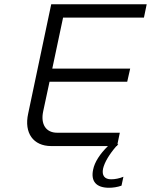

<svg xmlns="http://www.w3.org/2000/svg" viewBox="-20 -690 713 907"><path d="M222 -670 113 -153C93 -62 137 0 222 0H490C452 37 427 76 420 111C408 167 435 197 495 197C513 197 535 194 554 187L563 145C544 153 523 157 505 157C474 157 460 139 467 106C474 76 497 38 530 0H533L534 -4L539 -10H535L546 -63H250C197 -63 171 -103 184 -164L214 -304H581L595 -366H227L278 -607H660L673 -670Z"/></svg>

Font: LT Wave Mono Light
Style: Italic
Weight: 300
Designer: Daniel Lyons
Version: Version 2.5 (Glyphs App)